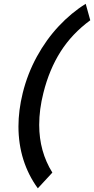

<svg xmlns="http://www.w3.org/2000/svg" viewBox="-20 -809 502 1026"><path d="M211.9 -312.5Q189.5 -224.6 189.5 -141.6Q189.5 0.5 259.8 113.3L182.1 197.3Q130.9 127 104.7 43.5Q78.6 -40 78.6 -133.3Q78.6 -219.2 101.6 -312.5Q127 -415 176.8 -506.1Q226.6 -597.2 293.7 -668.9Q360.8 -740.7 438 -788.6L462.4 -700.7Q365.2 -629.4 304.2 -533.7Q243.2 -438 211.9 -312.5Z"/></svg>

Font: Lesson One Medium
Style: Italic
Weight: 500
Italic angle: -14°
Designer: But Ko, Victor Gaultney, Annie Olsen, Julie Remington, Don Collingsworth, Eric Hays, Becca Hirsbrunner
Version: Version 1.100